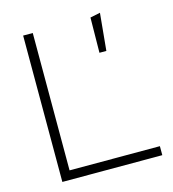

<svg xmlns="http://www.w3.org/2000/svg" viewBox="-106 -798 801 887"><g transform="rotate(-15 294.0 -355.0)"><path d="M83 0V-700H129V-43H561V0ZM403 -532 405 -700 453 -710 436 -532Z"/></g></svg>

Font: Red Hat Display VF
Style: Regular
Weight: 300
Designer: Pentagram, MCKL
Foundry: Pentagram, MCKL
Version: Version 1.023